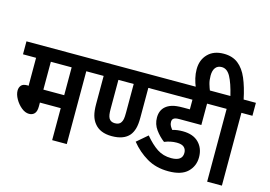

<svg xmlns="http://www.w3.org/2000/svg" viewBox="-112 -1121 1888 1345"><g transform="rotate(15 832.0 -448.0)"><path d="M459 -528V0H353V-232H202V-204Q202 -168 187.5 -152Q173 -136 148 -136Q120 -136 92.5 -158.5Q65 -181 47 -213Q29 -245 29 -273Q29 -295 41.5 -310.5Q54 -326 87 -326L95 -325V-528H0V-622H539V-528ZM353 -528H202V-326H353Z M748 -135Q662 -135 621 -188Q603 -210 594 -242Q585 -274 585 -325V-528H526V-622H950V-528H909V-311Q909 -263 900.5 -233Q892 -203 875 -182Q835 -135 748 -135ZM746 -228Q778 -228 790 -248Q797 -258 800 -273.5Q803 -289 803 -320V-528H692V-318Q692 -292 694.5 -276.5Q697 -261 703 -250Q716 -228 746 -228Z M1201 -209Q1157 -209 1113 -191Q1077 -218 1049 -256.5Q1021 -295 1021 -343Q1021 -395 1054 -424Q1072 -440 1100 -449Q1128 -458 1182 -458H1229V-528H906V-622H1423V-528H1335V-373H1176Q1157 -373 1148 -370.5Q1139 -368 1133 -363Q1124 -355 1124 -339Q1124 -323 1131 -310.5Q1138 -298 1147 -287Q1180 -297 1221 -297Q1297 -297 1337.5 -256Q1378 -215 1378 -150Q1378 -86 1333.5 -43Q1289 0 1195 0Q1105 0 1038 -39.5Q971 -79 921 -141L998 -207Q1044 -152 1088 -123Q1132 -94 1190 -94Q1271 -94 1271 -153Q1271 -179 1254.5 -194Q1238 -209 1201 -209Z M1230 -615Q1217 -646 1209.5 -678Q1202 -710 1202 -742Q1202 -810 1244 -853Q1286 -896 1359 -896Q1422 -896 1463.5 -863.5Q1505 -831 1531 -770Q1557 -709 1575 -622H1664V-528H1584V0H1477V-528H1410V-622H1479Q1458 -710 1433 -756Q1408 -802 1369 -802Q1339 -802 1323.5 -781.5Q1308 -761 1308 -724Q1308 -691 1315.5 -665Q1323 -639 1333 -615Z"/></g></svg>

Font: Noto Sans Devanagari Condensed SemiBold
Style: Regular
Weight: 600
Width: 3
Designer: Jelle Bosma - Monotype Design Team
Foundry: Monotype Imaging Inc.
Version: Version 2.004; ttfautohint (v1.8.4.7-5d5b)